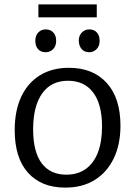

<svg xmlns="http://www.w3.org/2000/svg" viewBox="-20 -846 615 875"><path d="M294 -537Q404 -537 466.5 -468Q529 -399 529 -273Q529 -188 498.5 -124.5Q468 -61 412 -26Q356 9 277 9Q169 9 108 -58.5Q47 -126 47 -253Q47 -341 76.5 -404.5Q106 -468 161.5 -502.5Q217 -537 294 -537ZM290 -478Q213 -478 172 -420Q131 -362 131 -257Q131 -154 170 -102Q209 -50 282 -50Q335 -50 371.5 -76.5Q408 -103 426.5 -152Q445 -201 445 -269Q445 -371 404.5 -424.5Q364 -478 290 -478ZM387 -608Q365 -608 352.5 -622Q340 -636 339 -660Q339 -684 353 -698Q367 -712 387 -712Q409 -712 421.5 -698Q434 -684 434 -660Q434 -636 420 -622Q406 -608 387 -608ZM188 -608Q166 -608 153.5 -622Q141 -636 141 -660Q141 -684 154.5 -698Q168 -712 188 -712Q210 -712 223 -698Q236 -684 236 -660Q236 -636 222 -622Q208 -608 188 -608ZM421 -826V-767H155V-826Z"/></svg>

Font: Bitter Thin
Style: Regular
Weight: 400
Version: Version 3.021